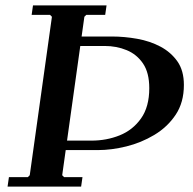

<svg xmlns="http://www.w3.org/2000/svg" viewBox="-20 -690 712 710"><path d="M318 -170Q374 -170 422.5 -189.5Q471 -209 501.5 -252Q532 -295 532 -364Q532 -421 509 -455Q486 -489 448.5 -504.5Q411 -520 367 -520H263L268 -555H394Q440 -555 487.5 -546.5Q535 -538 573.5 -517.5Q612 -497 636 -463Q660 -429 660 -376Q660 -311 629.5 -265.5Q599 -220 550.5 -191Q502 -162 447 -148.5Q392 -135 342 -135H209L214 -170ZM299 -635 292 -628 210 -42 217 -35H285L280 0H8L13 -35H83L90 -42L172 -628L165 -635H97L102 -670H374L369 -635Z"/></svg>

Font: Brygada 1918 SemiBold
Style: Italic
Weight: 600
Italic angle: -8°
Designer: Mateusz Machalski | Borys Kosmynka | Przemek Hoffer
Foundry: NIEPODLEGLA 2018
Version: Version 3.006